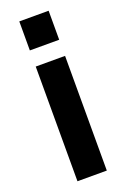

<svg xmlns="http://www.w3.org/2000/svg" viewBox="-143 -777 541 824"><g transform="rotate(-20 127.5 -365.0)"><path d="M60.6 0V-523.8H194.6V0ZM60.6 -597.5V-730H194.6V-597.5Z"/></g></svg>

Font: Raleway Thin
Style: Regular
Weight: 100
Designer: Matt McInerney, Pablo Impallari, Rodrigo Fuenzalida
Foundry: Matt McInerney, Pablo Impallari, Rodrigo Fuenzalida
Version: Version 4.026